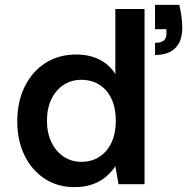

<svg xmlns="http://www.w3.org/2000/svg" viewBox="-20 -757 779 789"><path d="M285 12Q216 12 163 -23Q110 -58 80.5 -119Q51 -180 51 -258Q51 -339 81.5 -401Q112 -463 166.5 -498Q221 -533 293 -533Q347 -533 388 -512.5Q429 -492 454 -453V-720H574V0H467L454 -74Q439 -51 416.5 -31.5Q394 -12 361.5 0Q329 12 285 12ZM314 -92Q357 -92 389 -113Q421 -134 438.5 -172Q456 -210 456 -261Q456 -312 438.5 -350Q421 -388 389 -408.5Q357 -429 314 -429Q274 -429 242 -408.5Q210 -388 191.5 -350Q173 -312 173 -261Q173 -210 191.5 -172Q210 -134 242 -113Q274 -92 314 -92ZM617 -531V-581Q642 -581 653 -590.5Q664 -600 664 -619V-637H617V-737H717Q723 -709 726 -687.5Q729 -666 729 -643Q729 -588 700.5 -559.5Q672 -531 617 -531Z"/></svg>

Font: DM Sans 10pt SemiBold
Style: Regular
Weight: 600
Version: Version 4.004;gftools[0.9.30]